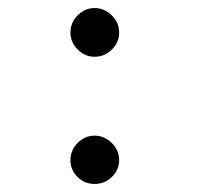

<svg xmlns="http://www.w3.org/2000/svg" viewBox="-20 -446 490 477"><path d="M215 -305Q191 -305 173 -323Q155 -341 155 -365Q155 -390 173 -408Q191 -426 215 -426Q239 -426 257.5 -408Q276 -390 276 -365Q276 -341 258 -323Q240 -305 215 -305ZM215 11Q190 11 172.5 -6.5Q155 -24 155 -48Q155 -73 173 -91Q191 -109 215 -109Q239 -109 257.5 -91Q276 -73 276 -48Q276 -24 258 -6.5Q240 11 215 11Z"/></svg>

Font: Inconsolata SemiCondensed Medium
Style: Regular
Weight: 500
Width: 4
Monospace: yes
Designer: Raph Levien, Cyreal, Brenton Simpson
Foundry: Raph Levien, Cyreal, Google
Version: Version 3.001; ttfautohint (v1.8.2.53-6de2)